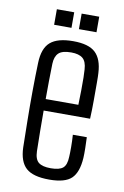

<svg xmlns="http://www.w3.org/2000/svg" viewBox="-85 -782 541 839"><g transform="rotate(10 186.0 -362.5)"><path d="M262 -204H324Q325 -185 325.5 -156.5Q326 -128 325 -112Q321 -48 292.5 -20.5Q264 7 194 7Q122 7 91 -21Q60 -49 58 -112Q57 -164 56 -229Q55 -294 55.5 -361Q56 -428 58 -487Q60 -552 92 -579.5Q124 -607 193 -607Q262 -607 292 -578.5Q322 -550 325 -489Q326 -478 326 -444.5Q326 -411 326 -368.5Q326 -326 324 -286H118Q118 -242 118.5 -196.5Q119 -151 120 -106Q121 -70 138 -56.5Q155 -43 192 -43Q230 -43 246 -56.5Q262 -70 263 -106Q264 -121 264 -148.5Q264 -176 262 -204ZM193 -557Q153 -557 137 -541.5Q121 -526 120 -494Q119 -456 118.5 -417.5Q118 -379 118 -337H263Q264 -369 264.5 -401Q265 -433 264.5 -458Q264 -483 263 -494Q261 -529 244 -543Q227 -557 193 -557ZM208 -663V-732H286V-663ZM98 -663V-732H175V-663Z"/></g></svg>

Font: Big Shoulders Text Light
Style: Regular
Weight: 300
Designer: Patric King
Foundry: XO Type Co
Version: Version 1.000; ttfautohint (v1.8.2)